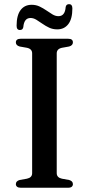

<svg xmlns="http://www.w3.org/2000/svg" viewBox="-20 -882 418 902"><path d="M246.5 -68.5Q246.5 -58 252.8 -51.5Q259 -45 271 -42.5L304.5 -36.5Q322.5 -31.5 322.5 -17Q322.5 -9.5 317.2 -4.8Q312 0 299.5 0H77.5Q66 0 60.2 -4.8Q54.5 -9.5 54.5 -17Q54.5 -31.5 72.5 -36.5L106.5 -42.5Q118.5 -45 124.8 -51.5Q131 -58 131 -68.5V-631.5Q131 -642 124.8 -648.5Q118.5 -655 106.5 -657.5L72.5 -663.5Q54.5 -668.5 54.5 -683Q54.5 -691 60.2 -695.5Q66 -700 77.5 -700H299.5Q312 -700 317.2 -695.5Q322.5 -691 322.5 -683Q322.5 -668.5 304.5 -663.5L271 -657.5Q259 -655 252.8 -648.5Q246.5 -642 246.5 -631.5ZM249 -744Q228 -744 211 -752Q194 -760 179.2 -770.5Q164.5 -781 150.8 -789.2Q137 -797.5 123.5 -797.5Q93 -797.5 89.5 -754.5Q87 -741 73.5 -741Q58 -741 58 -761Q58 -810 76.8 -834.8Q95.5 -859.5 128.5 -859.5Q149.5 -859.5 166.5 -851.2Q183.5 -843 198.2 -832.8Q213 -822.5 226.8 -814.2Q240.5 -806 254.5 -806Q285.5 -806 288.5 -849Q291 -862.5 304.5 -862.5Q320 -862.5 320 -842.5Q320 -793.5 301 -768.8Q282 -744 249 -744Z"/></svg>

Font: Fraunces 24pt
Style: Regular
Weight: 400
Version: Version 1.000;[b76b70a41]